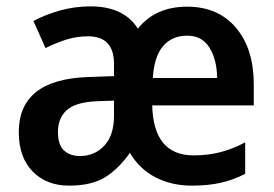

<svg xmlns="http://www.w3.org/2000/svg" viewBox="-20 -573 859 603"><path d="M568 -552Q665 -552 721 -486Q777 -420 777 -308V-242H458Q462 -85 588 -85Q633 -85 672 -95Q711 -105 750 -126V-27Q713 -8 673.5 1Q634 10 582 10Q519 10 468.5 -16Q418 -42 388 -93Q352 -42 309.5 -16Q267 10 197 10Q126 10 82.5 -34.5Q39 -79 39 -158Q39 -323 255 -331L338 -334V-373Q338 -459 256 -459Q222 -459 189.5 -449Q157 -439 123 -422L85 -507Q122 -527 168.5 -540Q215 -553 264 -553Q369 -553 413 -483Q440 -517 478.5 -534.5Q517 -552 568 -552ZM568 -461Q520 -461 492 -428Q464 -395 460 -328H662Q661 -387 637.5 -424Q614 -461 568 -461ZM283 -255Q217 -252 189.5 -227Q162 -202 162 -158Q162 -118 181 -100.5Q200 -83 231 -83Q277 -83 307.5 -115.5Q338 -148 338 -209V-257Z"/></svg>

Font: Noto Sans Sinhala SemiCondensed SemiBold
Style: Regular
Weight: 600
Width: 4
Designer: Jelle Bosma - Monotype Design Team
Foundry: Monotype Imaging Inc.
Version: Version 2.006; ttfautohint (v1.8.4.7-5d5b)